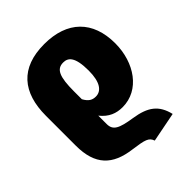

<svg xmlns="http://www.w3.org/2000/svg" viewBox="-218 -675 1024 1024"><g transform="rotate(-45 293.5 -163.5)"><path d="M350 60C259 46 228 31 228 -17V-80C264 -35 305 -20 352 -20C480 -20 565 -143 565 -289C565 -458 467 -554 294 -554C114 -554 30 -452 30 -277V-52C30 95 98 159 228 176C316 188 335 194 347 227L515 194C495 110 447 75 350 60ZM296 -413C332 -413 362 -391 362 -286C362 -198 332 -161 291 -161C265 -161 246 -171 228 -204V-263C228 -373 246 -413 296 -413Z"/></g></svg>

Font: Fira Sans Heavy
Style: Regular
Weight: 900
Designer: bBox Type GmbH & Carrois Corporate GbR & Edenspiekermann AG
Foundry: bBox Type GmbH & Carrois Corporate GbR & Edenspiekermann AG
Version: Version 4.300;PS 004.300;hotconv 1.0.88;makeotf.lib2.5.64775